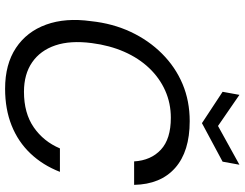

<svg xmlns="http://www.w3.org/2000/svg" viewBox="-123 -824 959 753"><g transform="rotate(90 356.5 -447.5)"><path d="M328 12Q232 12 168 -30.5Q104 -73 76.5 -149Q49 -225 63 -325Q72 -410 105 -480.5Q138 -551 190.5 -603.5Q243 -656 309.5 -684Q376 -712 455 -712Q574 -712 638.5 -655Q703 -598 705 -494H613Q609 -560 567 -599Q525 -638 442 -638Q385 -638 335.5 -616Q286 -594 247 -553Q208 -512 183 -455Q158 -398 149 -328Q138 -244 158 -185Q178 -126 224.5 -94Q271 -62 340 -62Q424 -62 479.5 -100.5Q535 -139 562 -203H654Q628 -136 582 -87.5Q536 -39 472 -13.5Q408 12 328 12ZM626 -907 614 -841 463 -760 340 -841 352 -907 474 -823Z"/></g></svg>

Font: DM Sans 11pt
Style: Italic
Weight: 400
Italic angle: -10°
Version: Version 4.004;gftools[0.9.30]